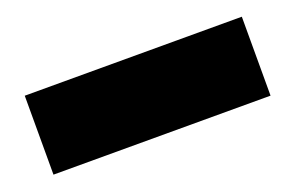

<svg xmlns="http://www.w3.org/2000/svg" viewBox="-39 -468 590 384"><g transform="rotate(-20 256.0 -276.0)"><path d="M25.5 -360.5H487.5V-192.5H25.5Z"/></g></svg>

Font: Overused Grotesk Black
Style: Regular
Weight: 900
Version: Version 0.004